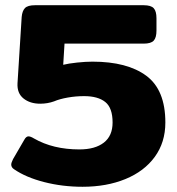

<svg xmlns="http://www.w3.org/2000/svg" viewBox="-20 -700 676 735"><path d="M34 -52Q23 -59 23 -70Q23 -77 30 -91L73 -165Q80 -178 89 -178Q97 -178 110 -170Q183 -128 284 -128Q344 -128 377.5 -154Q411 -180 411 -231Q411 -287 383 -309.5Q355 -332 302 -332Q270 -332 239 -326.5Q208 -321 187 -312Q162 -303 134 -303Q95 -303 70 -323Q45 -343 47 -381L63 -635Q65 -658 75.5 -669Q86 -680 114 -680H530Q558 -680 568.5 -668.5Q579 -657 579 -630V-583Q579 -556 568.5 -544.5Q558 -533 530 -533H227L222 -452Q242 -457 275 -460.5Q308 -464 334 -464Q467 -464 540 -410Q613 -356 613 -231Q613 -155 572.5 -99.5Q532 -44 460 -14.5Q388 15 296 15Q219 15 149 -3Q79 -21 34 -52Z"/></svg>

Font: Mitr SemiBold
Style: Regular
Weight: 600
Designer: Thanarat Vachiruckul
Foundry: Cadson Demak
Version: Version 1.002